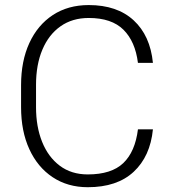

<svg xmlns="http://www.w3.org/2000/svg" viewBox="-20 -741 689 770"><path d="M533.2 -222.2H593.3Q582.5 -113.8 516.1 -52Q449.7 9.8 332 9.8Q251.5 9.8 191.2 -30.3Q130.9 -70.3 97.7 -142.6Q64.5 -214.8 64.5 -311V-399.9Q64.5 -496.1 97.7 -568.4Q130.9 -640.6 191.9 -680.7Q252.9 -720.7 335.9 -720.7Q449.7 -720.7 516.1 -659.4Q582.5 -598.1 593.3 -488.8H533.2Q522.5 -574.7 475.1 -621.8Q427.7 -668.9 335.9 -668.9Q270 -668.9 222.7 -635.5Q175.3 -602.1 149.9 -541.7Q124.5 -481.4 124.5 -400.9V-311Q124.5 -232.9 148.9 -172.1Q173.3 -111.3 219.7 -76.4Q266.1 -41.5 332 -41.5Q426.8 -41.5 474.4 -86.9Q522 -132.3 533.2 -222.2Z"/></svg>

Font: Vazirmatn RD UI ExtraLight
Style: Regular
Weight: 200
Designer: Saber Rastikerdar
Foundry: Saber Rastikerdar
Version: Version 33.003